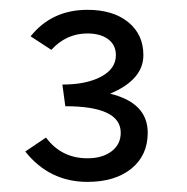

<svg xmlns="http://www.w3.org/2000/svg" viewBox="-20 -683 378 389"><path d="M106.4 -511.7Q155.3 -511.7 185.1 -527.8Q214.8 -543.9 214.8 -571.3Q214.8 -591.8 199.2 -603.5Q183.6 -615.2 157.2 -615.2Q114.3 -615.2 84 -582L42 -609.4Q85 -663.1 157.2 -663.1Q209 -663.1 239.7 -638.2Q270.5 -613.3 270.5 -571.3Q270.5 -521.5 203.1 -493.2Q279.3 -474.6 279.3 -414.1Q279.3 -368.2 246.1 -341.3Q212.9 -314.5 157.2 -314.5Q80.1 -314.5 31.2 -376L73.2 -404.3Q104.5 -362.3 157.2 -362.3Q187.5 -362.3 206.1 -376.5Q224.6 -390.6 224.6 -414.1Q224.6 -467.8 112.3 -467.8Z"/></svg>

Font: Lohit Devanagari
Style: Regular
Weight: 400
Version: 2.95.4